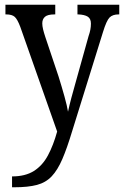

<svg xmlns="http://www.w3.org/2000/svg" viewBox="-20 -556 525 813"><path d="M31 191Q87 191 123.5 168Q160 145 183 102Q206 59 222 1L66 -442Q54 -474 42.5 -484.5Q31 -495 6 -495H3V-536H214V-495H211Q182 -495 170.5 -485Q159 -475 159 -457Q159 -446 162.5 -431.5Q166 -417 172 -399L228 -232Q242 -187 253 -147.5Q264 -108 268 -83Q274 -111 282 -141Q290 -171 300 -206L355 -403Q360 -417 362.5 -430Q365 -443 365 -456Q365 -477 351.5 -485.5Q338 -494 311 -495H308V-536H485V-495H482Q457 -495 444 -482Q431 -469 416 -420L286 -2Q264 71 244 117.5Q224 164 199 190.5Q174 217 136.5 227Q99 237 40 237H31Z"/></svg>

Font: Noto Serif Armenian Condensed
Style: Regular
Weight: 400
Width: 3
Designer: Monotype Design Team
Foundry: Monotype Imaging Inc.
Version: Version 2.008; ttfautohint (v1.8.4.7-5d5b)